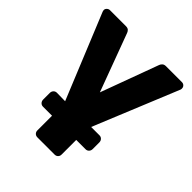

<svg xmlns="http://www.w3.org/2000/svg" viewBox="-195 -648 965 965"><g transform="rotate(45 287.5 -165.0)"><path d="M566 -498Q566 -496 566 -493.5Q566 -491 565 -489L380 -38H439Q450 -38 457 -30.5Q464 -23 464 -12V35Q464 46 457 53.5Q450 61 439 61H373V165Q373 176 366 183Q359 190 348 190H226Q215 190 208 183Q201 176 201 165V61H137Q126 61 119 53.5Q112 46 112 35V-12Q112 -23 119 -30.5Q126 -38 137 -38L196 -37L11 -489Q9 -495 9 -498Q9 -507 16 -513.5Q23 -520 32 -520H145Q159 -520 165.5 -513Q172 -506 174 -499L288 -192L401 -499Q403 -506 410 -513Q417 -520 430 -520H543Q553 -520 559.5 -513.5Q566 -507 566 -498Z"/></g></svg>

Font: Fz Rubik
Style: Bold
Weight: 700
Designer: Hubert and Fischer
Foundry: Hubert and Fischer
Version: Vit hóa bi FontZin.com